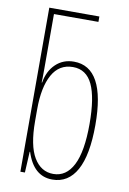

<svg xmlns="http://www.w3.org/2000/svg" viewBox="-87 -813 587 876"><g transform="rotate(10 206.5 -375.0)"><path d="M97 -97H95L90 0H69V-760H301V-735H95V-481Q95 -435 94 -418H96Q105 -472 139 -504.5Q173 -537 223 -537Q369 -537 369 -269Q369 -130 330.5 -60Q292 10 218 10Q131 10 97 -97ZM342 -269Q342 -391 313.5 -451.5Q285 -512 223 -512Q159 -512 127 -454Q95 -396 95 -294V-239Q95 -126 128 -71Q161 -16 218 -16Q278 -16 310 -78.5Q342 -141 342 -269Z"/></g></svg>

Font: Noto Sans Display Thin Cond
Style: Regular
Weight: 250
Width: 3
Designer: Monotype Design team
Foundry: Monotype Imaging Inc.
Version: Version 1.000